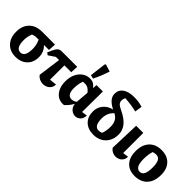

<svg xmlns="http://www.w3.org/2000/svg" viewBox="102 -1701 2624 2624"><g transform="rotate(45 1414.5 -389.0)"><path d="M488 -211Q488 -144 459.5 -94Q431 -44 379 -16Q327 12 258 12Q149 12 85 -55.5Q21 -123 21 -238Q21 -355 88.5 -422Q156 -489 274 -489H521L515 -379H418Q488 -312 488 -211ZM277 -379Q253 -379 234.5 -375Q216 -371 201 -364Q187 -327 181 -294Q175 -261 175 -232Q175 -78 262 -78Q304 -78 326 -115.5Q348 -153 348 -231Q348 -273 340.5 -306Q333 -339 315 -379Z M554 -315 521 -338Q547 -401 565.5 -433.5Q584 -466 603 -477.5Q622 -489 649 -489H951L945 -379H813L812 -102L917 -113Q917 -75 898.5 -47.5Q880 -20 850 -5Q820 10 785 10Q752 10 720 -4.5Q688 -19 665 -49L710 -379H649Z M1193 8Q1181 10 1168 10Q1108 10 1065 -21.5Q1022 -53 998.5 -107.5Q975 -162 975 -233Q975 -315 1004 -375Q1033 -435 1081.5 -468Q1130 -501 1187 -501Q1232 -501 1261 -482.5Q1290 -464 1309 -436L1314 -499H1437L1434 -100L1515 -111Q1513 -51 1480 -21Q1447 9 1406 9Q1366 9 1330 -20.5Q1294 -50 1285 -108Q1266 -73 1242.5 -44.5Q1219 -16 1193 8ZM1124 -248Q1124 -119 1211 -119Q1228 -119 1246.5 -125.5Q1265 -132 1285 -147L1301 -337Q1284 -361 1256.5 -381.5Q1229 -402 1180 -402Q1164 -402 1150 -400Q1137 -367 1130.5 -328Q1124 -289 1124 -248ZM1217 -528 1164 -541 1193 -777 1205 -790 1310 -757Q1291 -698 1268 -640.5Q1245 -583 1217 -528Z M1762 12Q1656 12 1594.5 -47.5Q1533 -107 1533 -209Q1533 -289 1581.5 -347Q1630 -405 1710 -423Q1571 -493 1571 -589Q1571 -665 1630 -706.5Q1689 -748 1796 -748Q1889 -748 1959 -723L1943 -618Q1882 -633 1826.5 -640.5Q1771 -648 1719 -651Q1703 -622 1703 -595Q1703 -560 1724.5 -537.5Q1746 -515 1804 -489Q1907 -439 1956.5 -377Q2006 -315 2006 -234Q2006 -161 1975.5 -105.5Q1945 -50 1890 -19Q1835 12 1762 12ZM1685 -229Q1685 -79 1772 -79Q1797 -79 1829 -91Q1853 -151 1853 -234Q1853 -353 1759 -400Q1724 -371 1704.5 -326.5Q1685 -282 1685 -229Z M2075 -49 2090 -489H2228V-100L2310 -111Q2311 -74 2294 -47Q2277 -20 2248.5 -5.5Q2220 9 2188 9Q2157 9 2127 -5.5Q2097 -20 2075 -49Z M2559 12Q2450 12 2389.5 -54.5Q2329 -121 2329 -239Q2329 -361 2393.5 -431Q2458 -501 2571 -501Q2682 -501 2744.5 -436Q2807 -371 2807 -256Q2807 -130 2741.5 -59Q2676 12 2559 12ZM2568 -78Q2610 -78 2631.5 -117.5Q2653 -157 2653 -245Q2653 -328 2631 -366.5Q2609 -405 2562 -405Q2540 -405 2504 -395Q2493 -361 2487.5 -324Q2482 -287 2482 -243Q2482 -156 2504 -117Q2526 -78 2568 -78Z"/></g></svg>

Font: Piazzolla
Style: Bold
Weight: 700
Designer: Juan Pablo del Peral
Foundry: Huerta Tipografica
Version: Version 1.330